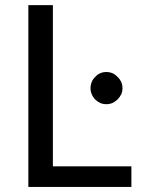

<svg xmlns="http://www.w3.org/2000/svg" viewBox="-20 -737 574 757"><path d="M498 -81.1Q498 -61.5 498 0Q396.5 0 91.8 0Q91.8 -67.4 91.8 -268.6Q91.8 -380.9 91.8 -716.8Q115.2 -716.8 188.5 -716.8Q188.5 -557.6 188.5 -81.1Q265.6 -81.1 498 -81.1ZM462.9 -388.7Q462.9 -376 458 -365.2Q452.1 -353.5 443.4 -344.7Q434.6 -336.9 423.8 -331.1Q412.1 -326.2 399.4 -326.2Q385.7 -326.2 375 -331.1Q363.3 -336.9 355.5 -344.7Q346.7 -353.5 341.8 -365.2Q336.9 -376 336.9 -388.7Q336.9 -402.3 341.8 -414.1Q346.7 -425.8 355.5 -433.6Q363.3 -443.4 375 -448.2Q385.7 -453.1 399.4 -453.1Q412.1 -453.1 423.8 -448.2Q434.6 -443.4 443.4 -433.6Q452.1 -425.8 458 -414.1Q462.9 -402.3 462.9 -388.7Z"/></svg>

Font: Lato
Style: Regular
Weight: 400
Designer: Lukasz Dziedzic with Adam Twardoch and Botio Nikoltchev
Version: Version 2.015; 2015-08-06; http://www.latofonts.com/